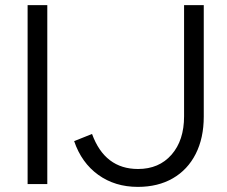

<svg xmlns="http://www.w3.org/2000/svg" viewBox="-20 -720 888 751"><path d="M88 0V-700H165V0ZM519 11Q430 11 364.5 -36Q299 -83 270 -168L340 -196Q390 -59 520 -59Q602 -59 651 -115Q700 -171 700 -265V-700H777V-264Q777 -180 745.5 -118Q714 -56 656 -22.5Q598 11 519 11Z"/></svg>

Font: Red Hat Text VF
Style: Regular
Weight: 400
Designer: Pentagram, MCKL
Foundry: Pentagram, MCKL
Version: Version 1.023